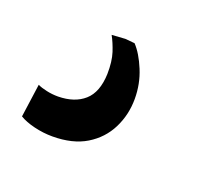

<svg xmlns="http://www.w3.org/2000/svg" viewBox="-57 -100 478 409"><g transform="rotate(20 182.0 104.0)"><path d="M91.5 229Q71 229 50.2 224Q29.5 219 16.5 211L27 135.5Q35 139.5 47.8 142.2Q60.5 145 74 145Q111.5 144.5 133.2 125.2Q155 106 156.5 64Q157 35.5 150.8 16.2Q144.5 -3 136.5 -17.5L167 -19.5L188.5 -17.5Q204.5 -0.5 217 29.8Q229.5 60 229.5 94Q229.5 130 214 161Q198.5 192 168 210.5Q137.5 229 91.5 229Z"/></g></svg>

Font: Merriweather 36pt
Style: Bold Italic
Weight: 700
Italic angle: -7.8°
Version: Version 2.101